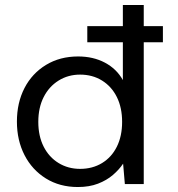

<svg xmlns="http://www.w3.org/2000/svg" viewBox="-20 -740 715 772"><path d="M331 -570V-635H635V-570ZM293 12Q220 12 164.5 -22.5Q109 -57 78.5 -116.5Q48 -176 48 -251Q48 -327 78.5 -386Q109 -445 165 -479Q221 -513 294 -513Q355 -513 402 -488Q449 -463 474 -418V-720H558V0H482L475 -82Q459 -58 434 -36.5Q409 -15 374 -1.5Q339 12 293 12ZM302 -61Q352 -61 390.5 -84.5Q429 -108 450 -150.5Q471 -193 471 -250Q471 -307 450 -349.5Q429 -392 390.5 -416Q352 -440 302 -440Q254 -440 215.5 -416Q177 -392 155.5 -349.5Q134 -307 134 -250Q134 -193 155.5 -150.5Q177 -108 215.5 -84.5Q254 -61 302 -61Z"/></svg>

Font: DVN - DM Sans
Style: Regular
Weight: 400
Designer: Colophon Foundry, Jonny Pinhorn
Foundry: Colophon Foundry
Version: Version 4.004;gftools[0.9.30]